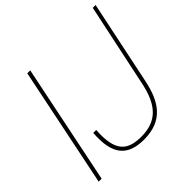

<svg xmlns="http://www.w3.org/2000/svg" viewBox="-184 -910 1103 1103"><g transform="rotate(-45 368.0 -358.0)"><path d="M205 -730H181L31 0H55ZM207 -220C194 -52 255 14 387 14C543 14 601 -84 629 -218L736 -730H713L605 -219C575 -78 513 -9 387 -9C278 -9 219 -52 231 -220Z"/></g></svg>

Font: Nacelle Thin
Style: Italic
Weight: 100
Italic angle: -12°
Designer: Sora Sagano
Foundry: Sora Sagano
Version: Version 1.000;FEAKit 1.0